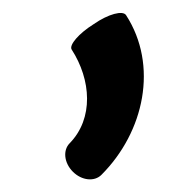

<svg xmlns="http://www.w3.org/2000/svg" viewBox="-20 -151 279 303"><path d="M140 125C208 57 230 -48 179 -127C174 -135 151 -129 128 -113C104 -98 89 -80 93 -73C124 -25 128 36 90 75C79 86 81 106 95 120C109 134 129 136 140 125Z"/></svg>

Font: Nupuram Condensed Medium
Style: Regular
Weight: 500
Width: 3
Designer: Santhosh Thottingal (santhosh.thottingal@gmail.com)
Foundry: SMC
Version: Version 1.000